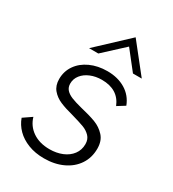

<svg xmlns="http://www.w3.org/2000/svg" viewBox="-174 -803 819 907"><g transform="rotate(30 236.0 -349.0)"><path d="M20.5 -106.5 66.5 -138Q79 -94.5 116.2 -69Q153.5 -43.5 208.5 -43.5Q246 -43.5 277 -56.2Q308 -69 326 -93Q344 -117 344 -149Q344 -175.5 328 -191.8Q312 -208 290 -216.2Q268 -224.5 222.5 -237.5Q179 -248.5 149.8 -261Q120.5 -273.5 101.5 -296Q82.5 -318.5 82.5 -354Q82.5 -396 105.5 -429.2Q128.5 -462.5 169.5 -481.2Q210.5 -500 262.5 -500Q319 -500 360.8 -475Q402.5 -450 420.5 -403L379.5 -377.5Q349.5 -451.5 260 -451.5Q226.5 -451.5 198.8 -440Q171 -428.5 154.8 -408Q138.5 -387.5 138.5 -361.5Q138.5 -341.5 150.2 -328.2Q162 -315 183.5 -306.2Q205 -297.5 240.5 -288.5Q292 -276.5 324.8 -264Q357.5 -251.5 380.5 -226.2Q403.5 -201 403.5 -158.5Q403.5 -109.5 378.5 -72Q353.5 -34.5 309 -13.8Q264.5 7 207.5 7Q159 7 120.8 -8Q82.5 -23 57.2 -48.5Q32 -74 20.5 -106.5ZM297 -705 419.5 -550.5H371.5L292 -651.5L182.5 -550.5H132Z"/></g></svg>

Font: HK Grotesk Light
Style: Italic
Weight: 300
Italic angle: -16°
Designer: Alfredo Marco Pradil
Foundry: Hanken Design Co.
Version: Version 3.001